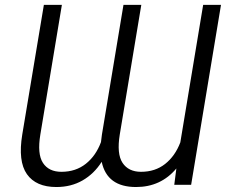

<svg xmlns="http://www.w3.org/2000/svg" viewBox="-20 -747 920 776"><path d="M391 -93Q360.4 -44.7 313.9 -17.9Q267.4 8.9 207.7 8.9Q125.4 8.9 88.8 -43.1Q52.2 -95.2 70 -203.5L157.3 -727.3H230.1L143.1 -203.5Q130 -124.6 153.6 -88.6Q177.2 -52.6 228.3 -52.6Q285.9 -52.6 326.7 -84.9Q367.5 -117.2 388.1 -172.6Q390.3 -193.5 392 -203.5L479 -727.3H551.1L464.1 -203.5Q451.3 -125 475.3 -88.8Q499.3 -52.6 550.1 -52.6Q607.2 -52.6 647.5 -84.5Q687.9 -116.5 708.8 -171.5L801.1 -727.3H873.2L752.5 0H684.3L692.8 -66.1Q630 8.9 529.8 8.9Q412.6 8.9 391 -93Z"/></svg>

Font: Karasuma Gothic
Style: Light Italic
Weight: 300
Italic angle: 9.39998°
Designer: Rasmus Andersson / Ryoko Nishizuka
Foundry: rsms
Version: Version 1.00